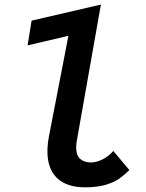

<svg xmlns="http://www.w3.org/2000/svg" viewBox="-20 -810 640 842"><path d="M188 -146.5Q188 -178.5 195.5 -216.5L280 -653L101 -611L118.5 -719.5L422.5 -790L317 -193.5Q314 -177 314 -164Q314 -128.5 331.8 -113Q349.5 -97.5 378.5 -97.5Q402.5 -97.5 429.2 -110.8Q456 -124 477 -148L547.5 -64Q523 -41 503 -26.5Q483 -12 445.8 -0.2Q408.5 11.5 354 11.5Q273 11.5 230.5 -28.8Q188 -69 188 -146.5Z"/></svg>

Font: JuliaMono
Style: Bold Italic
Weight: 700
Italic angle: -9°
Monospace: yes
Designer: cormullion
Foundry: corm
Version: Version 0.057; ttfautohint (v1.8.4)